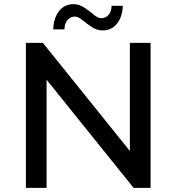

<svg xmlns="http://www.w3.org/2000/svg" viewBox="-20 -907 852 927"><path d="M342 -827Q320 -827 306 -810.5Q292 -794 291 -765H237Q239 -821 265.5 -854Q292 -887 335 -887Q362 -887 387.5 -870Q413 -853 433 -836Q453 -819 468 -819Q490 -819 504 -835Q518 -851 519 -879H573Q571 -825 544.5 -792.5Q518 -760 475 -760Q448 -760 422.5 -777Q397 -794 377 -810.5Q357 -827 342 -827ZM607 -178V-700H707V0H625L205 -522V0H105V-700H187Z"/></svg>

Font: false
Style: Regular
Weight: 500
Designer: Julieta Ulanovsky
Foundry: Julieta Ulanovsky
Version: Version 7.222;hotconv 1.0.109;makeotfexe 2.5.65596